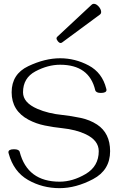

<svg xmlns="http://www.w3.org/2000/svg" viewBox="-20 -982 626 1014"><path d="M300.3 -754.9Q293 -754.9 285.6 -764.2Q278.3 -773.4 278.3 -779.3Q278.3 -783.7 282.7 -788.1L463.9 -957Q468.8 -961.9 475.6 -961.9Q489.7 -961.9 503.9 -944.3Q514.2 -930.7 514.2 -918.9Q514.2 -909.7 507.3 -904.8L308.1 -757.8Q303.7 -754.9 300.3 -754.9ZM294.9 11.7Q203.6 11.7 127.9 -31.7Q52.2 -75.2 25.9 -170.9Q24.4 -176.8 24.4 -177.7Q24.4 -193.8 53.7 -193.8Q80.6 -193.8 84 -179.7Q125 -22.5 294.9 -22.5Q363.8 -22.5 432.6 -63.2Q501.5 -104 501.5 -183.6Q501.5 -240.2 433.1 -272.9Q381.8 -297.4 307.6 -305.2Q263.7 -309.6 217 -319.1Q170.4 -328.6 130.9 -349.6Q41.5 -397 41.5 -494.6Q41.5 -590.8 129.4 -632.6Q217.3 -674.3 297.4 -674.3Q377 -674.3 448.5 -636.2Q520 -598.1 541 -514.2Q542.5 -506.8 542.5 -507.3Q542.5 -491.2 512.7 -491.2Q486.8 -491.2 482.9 -505.9Q451.2 -640.1 297.4 -640.1Q232.9 -640.1 167.2 -605.2Q101.6 -570.3 101.6 -494.6Q101.6 -439.9 177.2 -407.2Q233.9 -382.3 312 -374.5Q356.9 -369.6 405.8 -359.4Q454.6 -349.1 492.7 -324.2Q561.5 -278.8 561.5 -183.6Q561.5 -83.5 471.2 -35.9Q380.9 11.7 294.9 11.7Z"/></svg>

Font: Gayathri Thin
Style: Regular
Weight: 100
Designer: Binoy Dominic <binoy.domenic@gmail.com>
Foundry: SMC
Version: Version 1.000